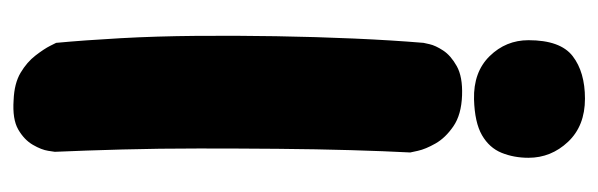

<svg xmlns="http://www.w3.org/2000/svg" viewBox="-326 -400 900 289"><g transform="rotate(90 124.5 -255.0)"><path d="M130 175Q105 174 89 164.5Q73 155 63 142Q53 129 48.5 120Q44 111 44 111Q40 68 37 14Q34 -40 33.5 -100Q33 -160 34 -220Q35 -280 37.5 -337Q40 -394 44 -442Q44 -442 46 -451Q48 -460 55.5 -471.5Q63 -483 79 -492Q95 -501 123 -500Q152 -499 169.5 -487Q187 -475 195.5 -460Q204 -445 206.5 -433.5Q209 -422 209 -422Q207 -384 205.5 -332.5Q204 -281 203.5 -222.5Q203 -164 203 -104Q203 -44 204.5 11.5Q206 67 208 113Q208 113 206.5 123Q205 133 197.5 146Q190 159 174.5 168Q159 177 130 175ZM129 -518Q88 -517 64 -541.5Q40 -566 40 -600Q40 -648 64 -666.5Q88 -685 128 -685Q169 -685 193 -659.5Q217 -634 217 -600Q217 -578 209.5 -559.5Q202 -541 183 -530Q164 -519 129 -518Z"/></g></svg>

Font: Sour Gummy Black ExtraBold
Style: Regular
Weight: 800
Version: Version 1.000